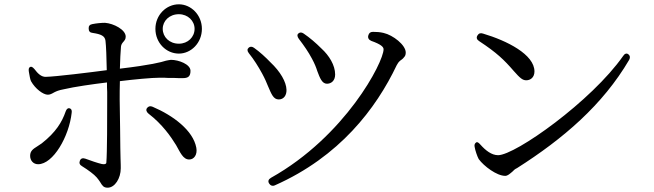

<svg xmlns="http://www.w3.org/2000/svg" viewBox="-20 -836 3040 892"><path d="M480 36C514 36 541 -8 541 -54C541 -60 541 -77 540 -100C540 -114 539 -130 539 -148C539 -176 538 -207 538 -238C537 -292 536 -345 536 -374C536 -399 536 -428 537 -459C603 -467 684 -475 724 -475C738 -475 749 -475 760 -474H786C801 -473 815 -473 829 -473C853 -473 865 -480 865 -507C865 -537 811 -558 774 -558C771 -558 766 -557 761 -556C758 -555 756 -555 751 -554C729 -547 681 -534 537 -517C538 -558 540 -595 542 -619C543 -630 548 -636 556 -645C558 -648 564 -653 564 -666C564 -698 508 -727 468 -730C451 -730 429 -728 409 -724C397 -722 391 -715 392 -703C392 -691 398 -684 411 -683C450 -677 467 -669 470 -647C473 -624 475 -567 476 -510C401 -500 239 -480 193 -479C172 -478 155 -495 140 -515C132 -524 126 -528 120 -525C114 -522 112 -515 114 -503C117 -486 120 -467 124 -459C144 -423 181 -396 202 -396C212 -396 220 -400 232 -407C242 -412 253 -417 275 -421C326 -433 411 -445 477 -453C477 -438 477 -422 478 -409V-375C478 -290 478 -125 474 -80C473 -73 465 -72 453 -74C432 -79 403 -89 376 -99C364 -103 355 -100 351 -89C347 -79 350 -70 361 -64C390 -46 417 -26 429 -12C436 -3 439 0 442 5L446 11C455 26 461 36 480 36ZM120 -112C120 -90 135 -73 157 -73C227 -73 301 -202 313 -312C315 -324 311 -331 303 -333C296 -335 289 -330 285 -318C268 -269 240 -222 174 -170L159 -160L153 -156C134 -144 120 -135 120 -112ZM670 -308C734 -259 774 -201 798 -162C817 -129 830 -95 859 -95C882 -95 898 -118 892 -150C877 -230 785 -299 689 -340C678 -345 669 -342 663 -334C657 -326 660 -316 670 -308ZM702 -702C702 -637 752 -587 811 -587C868 -587 918 -637 918 -702C918 -766 868 -816 811 -816C752 -816 702 -766 702 -702ZM736 -702C736 -739 767 -770 811 -770C853 -770 884 -739 884 -702C884 -664 853 -633 811 -633C767 -633 736 -664 736 -702Z M1230 16C1236 26 1246 30 1257 25C1557 -108 1727 -331 1823 -533C1827 -541 1832 -548 1839 -554C1846 -559 1852 -563 1857 -570C1862 -575 1865 -581 1865 -592C1865 -627 1806 -673 1762 -683C1746 -687 1728 -688 1713 -688C1701 -688 1694 -683 1691 -671C1688 -660 1693 -651 1705 -646C1750 -630 1762 -618 1762 -607C1762 -547 1584 -203 1239 -10C1227 -3 1224 6 1230 16ZM1136 -589C1160 -559 1180 -527 1198 -494C1211 -470 1219 -451 1225 -436C1241 -399 1250 -374 1275 -374C1298 -374 1312 -393 1311 -419C1310 -455 1283 -503 1236 -547C1215 -569 1187 -595 1160 -614C1150 -621 1141 -620 1135 -614C1128 -608 1128 -599 1136 -589ZM1368 -656C1394 -622 1413 -594 1429 -564C1442 -540 1449 -522 1454 -506C1466 -474 1476 -447 1499 -447C1518 -447 1537 -460 1537 -490C1537 -533 1509 -578 1474 -610C1446 -638 1420 -660 1391 -680C1382 -686 1374 -687 1367 -681C1360 -676 1360 -667 1368 -656Z M2327 -19C2339 -19 2349 -29 2361 -39C2367 -45 2371 -50 2382 -55C2596 -191 2780 -348 2903 -558C2909 -569 2907 -578 2899 -584C2891 -590 2882 -587 2875 -576C2728 -366 2374 -115 2294 -115C2264 -115 2236 -137 2212 -164C2203 -174 2197 -178 2192 -174C2186 -170 2183 -164 2185 -154C2188 -136 2197 -110 2204 -97C2228 -64 2288 -19 2327 -19ZM2206 -645C2288 -591 2322 -558 2367 -506C2396 -473 2408 -463 2425 -463C2445 -463 2463 -477 2463 -504C2463 -583 2335 -647 2224 -680C2212 -684 2204 -681 2198 -671C2192 -661 2195 -652 2206 -645Z"/></svg>

Font: 寒蝉锦书宋 Text
Style: Regular
Weight: 400
Designer: 寒蝉锦书宋{Warren} 思源宋体{Ryoko NISHIZUKA 西塚涼子 (kana & ideographs); Frank Grießhammer (Latin, Greek & Cyrillic); Wenlong ZHANG 
Foundry: Adobe & ChillType
Version: Version 2.000;Glyphs 3.1.1 (3135)